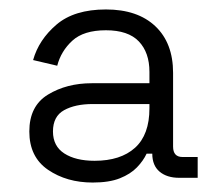

<svg xmlns="http://www.w3.org/2000/svg" viewBox="-20 -726 460 406"><path d="M176 -340Q121 -340 81.5 -367Q42 -394 42 -448Q42 -502 81.5 -526Q121 -550 174 -550H296V-574Q296 -615 273.5 -638.5Q251 -662 204 -662Q157 -662 133 -640Q109 -618 101 -587L50 -599Q62 -642 99.5 -674Q137 -706 204 -706Q271 -706 308.5 -670.5Q346 -635 346 -572V-416Q346 -394 366 -394H398V-350H359Q333 -350 317.5 -363Q302 -376 302 -401H290Q283 -386 269.5 -372Q256 -358 233.5 -349Q211 -340 176 -340ZM180 -386Q235 -386 265.5 -413.5Q296 -441 296 -497V-506H176Q139 -506 115.5 -493Q92 -480 92 -448Q92 -417 116 -401.5Q140 -386 180 -386Z"/></svg>

Font: Space Grotesk Variable Light
Style: Regular
Weight: 300
Designer: Florian Karsten
Foundry: Florian Karsten
Version: Version 2.000